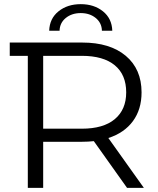

<svg xmlns="http://www.w3.org/2000/svg" viewBox="-20 -905 763 925"><path d="M267 -757H217Q219 -816 262 -850.5Q305 -885 369 -885Q433 -885 476 -850.5Q519 -816 521 -757H471Q470 -795 441 -818.5Q412 -842 369 -842Q326 -842 297 -818.5Q268 -795 267 -757ZM673 0H592L432 -225Q405 -222 376 -222H188V0H114V-636H27V-700H376Q510 -700 586 -636Q662 -572 662 -460Q662 -378 620.5 -321.5Q579 -265 502 -240ZM374 -285Q478 -285 533 -331Q588 -377 588 -460Q588 -545 533 -590.5Q478 -636 374 -636H188V-285Z"/></svg>

Font: mBank
Style: Regular
Weight: 400
Designer: Julieta Ulanovsky
Foundry: Julieta Ulanovsky
Version: Version 7.200;PS 007.200;hotconv 1.0.88;makeotf.lib2.5.64775